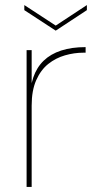

<svg xmlns="http://www.w3.org/2000/svg" viewBox="-20 -738 378 758"><path d="M105 -321 98 -341Q98 -393 111.5 -432.5Q125 -472 152.5 -498.5Q180 -525 221.5 -538.5Q263 -552 318 -552V-530H309Q273 -530 236.5 -519.5Q200 -509 170.5 -485.5Q141 -462 123 -421.5Q105 -381 105 -321ZM85 0V-540H105V0ZM200 -637 323 -718V-698L200 -617L76 -698V-718Z"/></svg>

Font: Poppins Variable
Style: Regular
Weight: 100
Designer: Jonny Pinhorn
Foundry: Indian Type Foundry
Version: Version 6.000